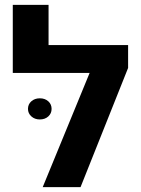

<svg xmlns="http://www.w3.org/2000/svg" viewBox="-20 -770 581 790"><path d="M32.6 -469.9V-750H179.8V-584.6H456V-469.9ZM507.1 -490.5 311.4 0H155.7L395.9 -584.6H507.1ZM143.8 -278.5Q122.9 -278.5 109 -291.1Q95.1 -303.7 95.1 -322Q95.1 -340.9 109 -353.2Q122.9 -365.5 143.8 -365.5Q165 -365.5 178.7 -353.2Q192.3 -340.9 192.3 -322Q192.3 -303.3 178.7 -290.9Q165 -278.5 143.8 -278.5Z"/></svg>

Font: Heebo
Style: Regular
Weight: 400
Designer: Oded Ezer
Foundry: Ezer Type House
Version: Version 3.100